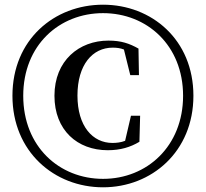

<svg xmlns="http://www.w3.org/2000/svg" viewBox="-20 -779 877 818"><path d="M419 19C626 19 804 -133 804 -371C804 -610 626 -759 419 -759C211 -759 33 -610 33 -371C33 -133 211 19 419 19ZM419 -17C233 -17 79 -154 79 -371C79 -587 233 -723 419 -723C606 -723 760 -586 760 -371C760 -157 607 -17 419 -17ZM439 -139C493 -139 536 -152 574 -175L577 -286H538L513 -179C495 -172 476 -170 459 -170C375 -170 310 -241 310 -372C310 -503 374 -576 460 -576C478 -576 493 -574 508 -568L535 -459H572L570 -572C531 -594 496 -606 442 -606C317 -606 212 -521 212 -371C212 -224 310 -139 439 -139Z"/></svg>

Font: Noto Serif CJK TC
Style: Bold
Weight: 700
Designer: Ryoko NISHIZUKA 西塚涼子 (kana & ideographs); Frank Grießhammer (Latin, Greek & Cyrillic); Wenlong ZHANG 张文龙 (bopomofo); San
Foundry: Adobe
Version: Version 2.001;hotconv 1.1.0;makeotfexe 2.6.0